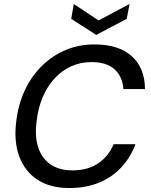

<svg xmlns="http://www.w3.org/2000/svg" viewBox="-20 -936 760 968"><path d="M329 12Q232 12 168 -30.5Q104 -73 76.5 -149Q49 -225 62 -325Q72 -410 105 -480.5Q138 -551 190.5 -603Q243 -655 310 -683.5Q377 -712 456 -712Q578 -712 644 -653Q710 -594 711 -487H602Q598 -549 558 -586Q518 -623 441 -623Q386 -623 339.5 -602Q293 -581 256.5 -542Q220 -503 196.5 -449Q173 -395 165 -328Q154 -250 172.5 -193.5Q191 -137 235 -107Q279 -77 345 -77Q423 -77 475 -112.5Q527 -148 553 -209H663Q637 -140 589.5 -90Q542 -40 476.5 -14Q411 12 329 12ZM633 -916 619 -841 465 -760 339 -841 352 -916 477 -833Z"/></svg>

Font: DM Sans 11pt Medium
Style: Italic
Weight: 500
Italic angle: -10°
Version: Version 4.004;gftools[0.9.30]